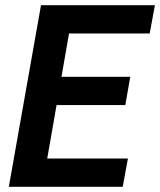

<svg xmlns="http://www.w3.org/2000/svg" viewBox="-20 -720 617 740"><path d="M14 0 138 -700H577L557 -591H246L217 -424H482L463 -315H198L162 -109H473L453 0Z"/></svg>

Font: Rethink Sans
Style: Bold Italic
Weight: 700
Italic angle: -10°
Designer: The Rethink Sans project authors (Hans Thiessen). DM Sans designed by Colophon Foundry.
Foundry: Rethink Communications LLC
Version: Version 1.001